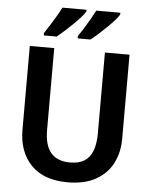

<svg xmlns="http://www.w3.org/2000/svg" viewBox="-62 -988 826 1049"><g transform="rotate(5 351.5 -464.0)"><path d="M625 -252Q625 -178 594.5 -118.5Q564 -59 502.5 -24.5Q441 10 348 10Q216 10 147 -62.5Q78 -135 78 -254V-714H212V-267Q212 -180 247.5 -139.5Q283 -99 352 -99Q401 -99 431 -118Q461 -137 475.5 -175.5Q490 -214 490 -268V-714H625ZM555 -928Q548 -915 530 -895Q512 -875 489.5 -853Q467 -831 445 -811.5Q423 -792 405 -778H335V-791Q348 -810 364.5 -836Q381 -862 396.5 -889Q412 -916 423 -938H555ZM369 -928Q362 -915 344 -895Q326 -875 303.5 -853Q281 -831 259 -811.5Q237 -792 220 -778H149V-791Q162 -810 178 -836Q194 -862 210.5 -889Q227 -916 237 -938H369Z"/></g></svg>

Font: Noto Sans Display SemiBold
Style: Regular
Weight: 600
Designer: Monotype Design Team
Foundry: Monotype Imaging Inc.
Version: Version 2.003